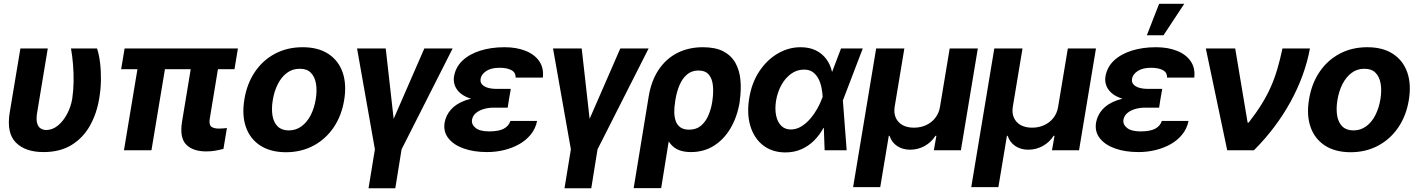

<svg xmlns="http://www.w3.org/2000/svg" viewBox="-20 -806 7601 1030"><path d="M89.4 -545.9H236.3L179.2 -201.7Q173.3 -166.5 179 -146Q184.6 -125.5 197.8 -117.2Q210.9 -108.9 227.5 -108.4Q262.7 -108.9 291.7 -133.3Q320.8 -157.7 340.8 -196.3Q360.8 -234.9 367.7 -277.3Q374 -320.8 374.8 -367.2Q375.5 -413.6 371.8 -459.5Q368.2 -505.4 360.8 -545.9H500.5Q510.7 -516.1 516.4 -472.9Q522 -429.7 521.5 -379.4Q521 -329.1 512.2 -277.3Q499 -196.8 462.4 -131.6Q425.8 -66.4 364 -28.3Q302.2 9.8 213.4 9.8Q115.7 9.8 64.9 -41.5Q14.2 -92.8 32.2 -203.1Z M1256.3 -545.9 1237.8 -434.6H629.9L648.4 -545.9ZM883.3 -545.9 792.5 0H645L735.8 -545.9ZM1021.5 -545.9H1167.5L1105.5 -170.4Q1100.1 -138.2 1112.8 -127.2Q1125.5 -116.2 1154.3 -116.2Q1167 -116.2 1177.7 -117.2Q1188.5 -118.2 1197.3 -119.1L1178.7 -7.3Q1158.7 -2 1135.7 2.2Q1112.8 6.3 1086.4 6.3Q1014.6 6.3 978.8 -30.5Q942.9 -67.4 956.5 -152.8Z M1514.2 10.7Q1430.7 10.3 1376 -25.4Q1321.3 -61 1299.1 -124.8Q1276.9 -188.5 1291 -272.9Q1304.7 -356.9 1347.2 -419.9Q1389.6 -482.9 1455.3 -517.8Q1521 -552.7 1603.5 -552.7Q1686.5 -552.7 1741.2 -517.1Q1795.9 -481.4 1818.1 -417.5Q1840.3 -353.5 1826.2 -268.6Q1812.5 -185.1 1769.8 -122.3Q1727.1 -59.6 1661.9 -24.7Q1596.7 10.3 1514.2 10.7ZM1529.3 -106.4Q1567.4 -106.4 1597.2 -128.2Q1627 -149.9 1646.5 -187.7Q1666 -225.6 1673.8 -273.4Q1681.6 -320.8 1675 -357.9Q1668.5 -395 1647 -416.3Q1625.5 -437.5 1587.9 -437Q1549.8 -437.5 1520 -415.5Q1490.2 -393.6 1470.7 -355.5Q1451.2 -317.4 1443.4 -269.5Q1435.5 -222.7 1441.9 -185.5Q1448.2 -148.4 1470 -127.4Q1491.7 -106.4 1529.3 -106.4Z M1895.5 -545.9H2049.3L2091.8 -168.5L2256.3 -545.9H2408.2L2134.3 -4.9L2100.6 204.1H1957L1991.2 -4.9Z M2603 -286.1H2712.4L2703.6 -228.5H2626.5Q2600.1 -228.5 2575.2 -221.2Q2550.3 -213.9 2533.2 -199.7Q2516.1 -185.5 2512.2 -163.6Q2508.3 -138.2 2531.5 -119.6Q2554.7 -101.1 2604 -101.1Q2654.8 -101.1 2681.9 -115.2Q2709 -129.4 2718.3 -157.2H2861.3Q2853 -116.2 2827.9 -85Q2802.7 -53.7 2765.6 -32.7Q2728.5 -11.7 2684.3 -1Q2640.1 9.8 2593.3 9.8Q2521.5 9.8 2467.3 -9.5Q2413.1 -28.8 2385.3 -64.5Q2357.4 -100.1 2365.2 -148.4Q2372.1 -187.5 2399.4 -218.5Q2426.8 -249.5 2477.3 -267.8Q2527.8 -286.1 2603 -286.1ZM2709 -264.6H2599.1Q2546.9 -264.6 2509.8 -275.6Q2472.7 -286.6 2450.7 -305.2Q2428.7 -323.7 2420.2 -347.2Q2411.6 -370.6 2415.5 -395Q2423.8 -445.8 2461.2 -481Q2498.5 -516.1 2556.9 -534.4Q2615.2 -552.7 2686.5 -552.7Q2751 -552.7 2799.3 -533.4Q2847.7 -514.2 2872.8 -477.8Q2897.9 -441.4 2892.1 -389.6H2746.1Q2747.1 -417 2723.6 -429.7Q2700.2 -442.4 2660.2 -442.4Q2614.7 -442.4 2588.6 -425Q2562.5 -407.7 2558.1 -383.3Q2554.2 -358.9 2576.4 -344.2Q2598.6 -329.6 2643.1 -329.1H2720.2Z M2946.8 -545.9H3100.6L3143.1 -168.5L3307.6 -545.9H3459.5L3185.5 -4.9L3151.9 204.1H3008.3L3042.5 -4.9Z M3379.4 203.1 3460 -288.6Q3474.1 -374 3514.2 -433.1Q3554.2 -492.2 3614.7 -522.5Q3675.3 -552.7 3750.5 -552.7Q3817.9 -552.7 3860.4 -530.5Q3902.8 -508.3 3925 -468.8Q3947.3 -429.2 3952.1 -377.4Q3957 -325.7 3948.7 -266.6L3947.8 -256.8Q3934.1 -176.8 3898.2 -116.7Q3862.3 -56.6 3808.6 -23.4Q3754.9 9.8 3687 9.8Q3623.5 9.8 3589.8 -20.8Q3556.2 -51.3 3543.2 -106.2Q3530.3 -161.1 3529.3 -232.9L3601.6 -257.8Q3597.2 -232.9 3597.2 -207Q3597.2 -181.2 3604.2 -159.2Q3611.3 -137.2 3628.7 -123.8Q3646 -110.4 3676.8 -110.4Q3715.8 -110.4 3741 -132.1Q3766.1 -153.8 3780.5 -187.7Q3794.9 -221.7 3800.3 -256.8L3801.8 -266.6Q3808.1 -310.5 3804.4 -347.2Q3800.8 -383.8 3782.5 -405.8Q3764.2 -427.7 3726.1 -427.7Q3690.9 -427.7 3666 -406.7Q3641.1 -385.7 3626 -350.8Q3610.8 -315.9 3604 -274.4L3526.9 203.1Z M4192.4 11.7Q4122.1 11.2 4073.7 -26.4Q4025.4 -64 4005.4 -129.9Q3985.4 -195.8 3999.5 -280.8Q4012.7 -361.8 4053.2 -423.1Q4093.8 -484.4 4151.9 -518.6Q4210 -552.7 4274.9 -552.7Q4321.3 -552.7 4355.7 -536.1Q4390.1 -519.5 4412.4 -489.7Q4434.6 -460 4443.4 -420.9L4489.7 -424.3L4501.5 -269.5L4522 0H4403.8L4393.6 -283.2Q4392.1 -308.6 4387.2 -334.5Q4382.3 -360.4 4371.1 -382.6Q4359.9 -404.8 4341.1 -418.7Q4322.3 -432.6 4293 -432.6Q4255.4 -432.6 4224.6 -410.6Q4193.8 -388.7 4172.6 -351.3Q4151.4 -314 4143.1 -265.6Q4136.2 -220.7 4143.6 -186Q4150.9 -151.4 4170.7 -131.6Q4190.4 -111.8 4221.2 -111.3Q4251.5 -111.3 4277.8 -127.2Q4304.2 -143.1 4325.9 -168.2Q4347.7 -193.4 4363.8 -221.9Q4379.9 -250.5 4389.2 -276.4L4491.7 -545.9H4608.4L4503.4 -271.5L4440.9 -124L4397.5 -119.6Q4376.5 -81.1 4346.7 -51.5Q4316.9 -22 4278.6 -5.1Q4240.2 11.7 4192.4 11.7Z M4556.6 197.8 4680.2 -545.9H4831.5L4779.3 -231.9Q4774.4 -199.2 4785.6 -174.1Q4796.9 -148.9 4821.8 -135Q4846.7 -121.1 4882.8 -121.1Q4918.9 -121.1 4948.7 -135Q4978.5 -148.9 4997.8 -174.1Q5017.1 -199.2 5022.5 -231.9L5074.7 -545.9H5225.6L5134.8 0H4989.7L5003.4 -77.6H4998.5Q4976.1 -42.5 4940.2 -22.7Q4904.3 -2.9 4862.3 -2.9Q4822.3 -2.9 4792.7 -22.7Q4763.2 -42.5 4752 -77.6H4748L4702.1 197.8Z M5190.4 197.8 5314 -545.9H5465.3L5413.1 -231.9Q5408.2 -199.2 5419.4 -174.1Q5430.7 -148.9 5455.6 -135Q5480.5 -121.1 5516.6 -121.1Q5552.7 -121.1 5582.5 -135Q5612.3 -148.9 5631.6 -174.1Q5650.9 -199.2 5656.2 -231.9L5708.5 -545.9H5859.4L5768.6 0H5623.5L5637.2 -77.6H5632.3Q5609.9 -42.5 5574 -22.7Q5538.1 -2.9 5496.1 -2.9Q5456.1 -2.9 5426.5 -22.7Q5397 -42.5 5385.7 -77.6H5381.8L5335.9 197.8Z M6097.7 -286.1H6207L6198.2 -228.5H6121.1Q6094.7 -228.5 6069.8 -221.2Q6044.9 -213.9 6027.8 -199.7Q6010.7 -185.5 6006.8 -163.6Q6002.9 -138.2 6026.1 -119.6Q6049.3 -101.1 6098.6 -101.1Q6149.4 -101.1 6176.5 -115.2Q6203.6 -129.4 6212.9 -157.2H6356Q6347.7 -116.2 6322.5 -85Q6297.4 -53.7 6260.3 -32.7Q6223.1 -11.7 6179 -1Q6134.8 9.8 6087.9 9.8Q6016.1 9.8 5961.9 -9.5Q5907.7 -28.8 5879.9 -64.5Q5852.1 -100.1 5859.9 -148.4Q5866.7 -187.5 5894 -218.5Q5921.4 -249.5 5971.9 -267.8Q6022.5 -286.1 6097.7 -286.1ZM6203.6 -264.6H6093.8Q6041.5 -264.6 6004.4 -275.6Q5967.3 -286.6 5945.3 -305.2Q5923.3 -323.7 5914.8 -347.2Q5906.2 -370.6 5910.2 -395Q5918.5 -445.8 5955.8 -481Q5993.2 -516.1 6051.5 -534.4Q6109.9 -552.7 6181.2 -552.7Q6245.6 -552.7 6293.9 -533.4Q6342.3 -514.2 6367.4 -477.8Q6392.6 -441.4 6386.7 -389.6H6240.7Q6241.7 -417 6218.3 -429.7Q6194.8 -442.4 6154.8 -442.4Q6109.4 -442.4 6083.3 -425Q6057.1 -407.7 6052.7 -383.3Q6048.8 -358.9 6071 -344.2Q6093.3 -329.6 6137.7 -329.1H6214.8ZM6132.3 -616.7 6198.2 -785.6H6333L6221.7 -616.7Z M6563.5 0 6448.7 -545.9H6606.4L6672.9 -148.4H6678.7Q6719.7 -201.2 6748.5 -247.8Q6777.3 -294.4 6797.6 -340.3Q6817.9 -386.2 6832.5 -436.3Q6847.2 -486.3 6859.9 -545.9H7007.3Q6980.5 -401.4 6903.6 -260.7Q6826.7 -120.1 6707 0Z M7225.6 10.7Q7142.1 10.3 7087.4 -25.4Q7032.7 -61 7010.5 -124.8Q6988.3 -188.5 7002.4 -272.9Q7016.1 -356.9 7058.6 -419.9Q7101.1 -482.9 7166.7 -517.8Q7232.4 -552.7 7314.9 -552.7Q7397.9 -552.7 7452.6 -517.1Q7507.3 -481.4 7529.5 -417.5Q7551.8 -353.5 7537.6 -268.6Q7523.9 -185.1 7481.2 -122.3Q7438.5 -59.6 7373.3 -24.7Q7308.1 10.3 7225.6 10.7ZM7240.7 -106.4Q7278.8 -106.4 7308.6 -128.2Q7338.4 -149.9 7357.9 -187.7Q7377.4 -225.6 7385.3 -273.4Q7393.1 -320.8 7386.5 -357.9Q7379.9 -395 7358.4 -416.3Q7336.9 -437.5 7299.3 -437Q7261.2 -437.5 7231.4 -415.5Q7201.7 -393.6 7182.1 -355.5Q7162.6 -317.4 7154.8 -269.5Q7147 -222.7 7153.3 -185.5Q7159.7 -148.4 7181.4 -127.4Q7203.1 -106.4 7240.7 -106.4Z"/></svg>

Font: Inter Tight
Style: Bold Italic
Weight: 700
Italic angle: -9.39999°
Designer: Rasmus Andersson
Foundry: rsms
Version: Version 3.004